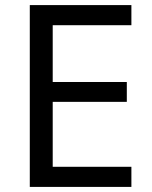

<svg xmlns="http://www.w3.org/2000/svg" viewBox="-20 -734 596 754"><path d="M496 0H97V-714H496V-635H187V-412H478V-334H187V-79H496Z"/></svg>

Font: Noto Sans Lao
Style: Regular
Weight: 400
Designer: Monotype Design Team
Foundry: Monotype Imaging Inc.
Version: Version 2.003; ttfautohint (v1.8.4.7-5d5b)